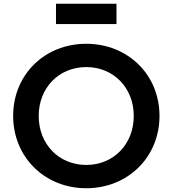

<svg xmlns="http://www.w3.org/2000/svg" viewBox="-20 -990 918 1022"><path d="M439 12C660 12 829 -153 829 -373C829 -593 660 -757 439 -757C218 -757 50 -593 50 -373C50 -153 219 12 439 12ZM186 -373C186 -523 294 -633 439 -633C584 -633 692 -523 692 -373C692 -222 584 -112 439 -112C294 -112 186 -222 186 -373ZM278 -862H600V-970H278Z"/></svg>

Font: Mluvka
Style: Bold
Weight: 700
Designer: Modified by Jiří Krblich, Original typeface by Gumpita Rahayu
Foundry: Gumpita Rahayu & Jiří Krblich
Version: Version 2.000;Glyphs 3.1.1 (3134)